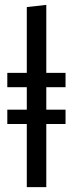

<svg xmlns="http://www.w3.org/2000/svg" viewBox="-20 -768 299 788"><path d="M170 -410V-318H249V-259H170V0H90V-259H10V-318H90V-410H10V-469H90V-739L170 -748V-469H249V-410Z"/></svg>

Font: Fira Sans Compressed
Style: Regular
Weight: 400
Width: 1
Designer: bBox Type GmbH & Carrois Corporate GbR & Edenspiekermann AG
Foundry: bBox Type GmbH & Carrois Corporate GbR & Edenspiekermann AG
Version: Version 4.301